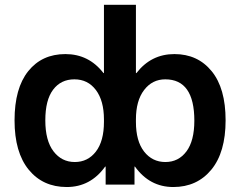

<svg xmlns="http://www.w3.org/2000/svg" viewBox="-20 -750 975 780"><path d="M400.4 -453.1H402.3V-730.5H532.2V-453.1H534.2Q593.8 -530.3 688.5 -530.3Q783.2 -530.3 839.8 -460.9Q896.5 -391.6 896.5 -261.2Q896.5 -130.9 838.4 -60.5Q780.3 9.8 684.1 9.8Q587.9 9.8 528.3 -73.2H526.4V0H409.2V-73.2H407.2Q347.7 9.8 251 9.8Q154.3 9.8 96.7 -60.5Q39.1 -130.9 39.1 -261.2Q39.1 -391.6 94.7 -460.9Q150.4 -530.3 245.6 -530.3Q340.8 -530.3 400.4 -453.1ZM402.3 -254.9V-264.6Q402.3 -340.8 369.6 -384.3Q336.9 -427.7 282.2 -427.7Q227.5 -427.7 195.8 -385.7Q164.1 -343.8 164.1 -261.2Q164.1 -178.7 197.3 -135.3Q230.5 -91.8 283.7 -91.8Q336.9 -91.8 369.6 -134.3Q402.3 -176.8 402.3 -254.9ZM532.2 -254.9Q532.2 -176.8 565.4 -134.3Q598.6 -91.8 651.9 -91.8Q705.1 -91.8 737.3 -134.8Q769.5 -177.7 769.5 -259.8Q769.5 -427.7 651.4 -427.7Q598.6 -427.7 565.4 -384.3Q532.2 -340.8 532.2 -264.6Z"/></svg>

Font: GenEi M Gothic v2 Bold
Style: Regular
Weight: 700
Version: Version 2.0